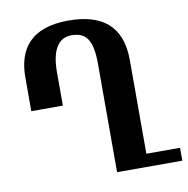

<svg xmlns="http://www.w3.org/2000/svg" viewBox="-81 -803 863 881"><g transform="rotate(-10 351.0 -362.0)"><path d="M294 -724C120 -724 55 -633 55 -502V-344H202V-500C202 -603 236 -655 296 -655C363 -655 394 -619 394 -504V0H698V-60H541V-496C541 -660 446 -724 294 -724Z"/></g></svg>

Font: Noto Serif Armenian ExtraCondensed ExtraBold
Style: Regular
Weight: 800
Width: 2
Designer: Monotype Design Team
Foundry: Monotype Imaging Inc.
Version: Version 2.008